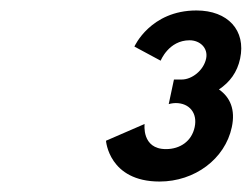

<svg xmlns="http://www.w3.org/2000/svg" viewBox="-20 -860 481 367"><path d="M287.1 -744C287.1 -744 302.4 -783 342.4 -783C362.4 -783 378.2 -768 374 -748C369.1 -725 346.5 -708 327.5 -708H312.5L302.5 -661C302.5 -661 308.9 -663 315.9 -663C341.9 -663 357.9 -644 352.1 -617C346.4 -590 324.2 -575 297.2 -575C250.2 -575 256.4 -623 256.4 -623L182.6 -591C182.6 -591 188 -513 285 -513C352 -513 410.2 -556 423.1 -617C430.2 -650 420.3 -674 398.5 -689C419.4 -703 433.5 -722 439 -748C450.5 -802 415.5 -840 355.5 -840C267.5 -840 236.9 -771 236.9 -771Z"/></svg>

Font: Hussar Nova
Style: 76
Weight: 700
Foundry: Cannot Into Space Fonts
Version: Version 0.99